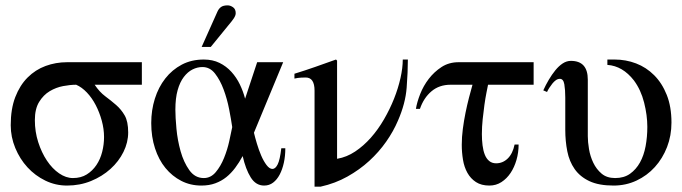

<svg xmlns="http://www.w3.org/2000/svg" viewBox="-20 -682 2544 716"><path d="M333 -366Q351 -339 372.5 -323Q394 -307 413 -290.5Q432 -274 445 -251.5Q458 -229 458 -188Q458 -151 440.5 -115.5Q423 -80 392 -52Q361 -24 319.5 -7Q278 10 230 10Q187 10 149 -8.5Q111 -27 82.5 -58Q54 -89 37 -130Q20 -171 20 -215Q20 -276 37 -320Q54 -364 83 -393Q112 -422 150 -436Q188 -450 230 -450H509V-366ZM368 -171Q368 -201 359.5 -232Q351 -263 337 -290Q323 -317 304 -337Q285 -357 264 -366Q242 -366 215.5 -361Q189 -356 165.5 -342Q142 -328 126 -302Q110 -276 110 -234Q110 -191 122.5 -152Q135 -113 155 -83Q175 -53 200.5 -35.5Q226 -18 252 -18Q282 -18 303.5 -31.5Q325 -45 339.5 -66.5Q354 -88 361 -115.5Q368 -143 368 -171Z M791 -639Q796 -650 804.5 -656Q813 -662 829 -662Q839 -662 849 -655Q859 -648 859 -633Q859 -624 851.5 -613Q844 -602 832 -588L766 -507H732ZM1044 -129Q1044 -100 1038.5 -75Q1033 -50 1023 -31Q1013 -12 998.5 -1Q984 10 965 10Q934 10 915 -20.5Q896 -51 885 -100Q872 -76 857 -56Q842 -36 824 -21.5Q806 -7 783 1.5Q760 10 731 10Q690 10 656 -7.5Q622 -25 597 -55.5Q572 -86 558 -129Q544 -172 544 -223Q544 -271 557.5 -314Q571 -357 596.5 -389.5Q622 -422 658 -441Q694 -460 740 -460Q773 -460 798.5 -447.5Q824 -435 843 -414Q862 -393 874.5 -367Q887 -341 894 -314L939 -450H1036L927 -187Q931 -170 938 -146.5Q945 -123 954 -102Q963 -81 974 -66.5Q985 -52 996 -52Q1007 -52 1015.5 -69Q1024 -86 1029 -129ZM846 -208Q842 -236 834.5 -274.5Q827 -313 814 -348Q801 -383 782 -407.5Q763 -432 735 -432Q716 -432 698 -423Q680 -414 665.5 -395Q651 -376 642.5 -346Q634 -316 634 -273Q634 -245 638 -202Q642 -159 653.5 -118Q665 -77 686 -47.5Q707 -18 740 -18Q766 -18 784.5 -40Q803 -62 815.5 -93Q828 -124 835 -156Q842 -188 846 -208Z M1501 -460Q1501 -414 1496.5 -355Q1492 -296 1464 -232Q1447 -192 1420 -153.5Q1393 -115 1357 -82Q1321 -49 1275.5 -23.5Q1230 2 1176 14H1153V-344Q1153 -393 1120 -393Q1115 -393 1103 -392.5Q1091 -392 1078 -389V-407Q1117 -419 1155.5 -432.5Q1194 -446 1233 -460L1237 -456V-90H1238Q1273 -96 1304.5 -117Q1336 -138 1363 -168.5Q1390 -199 1412 -237Q1434 -275 1449.5 -314Q1465 -353 1473.5 -391Q1482 -429 1482 -460Z M1800 -366Q1798 -356 1794 -336Q1790 -316 1786.5 -291Q1783 -266 1780 -237.5Q1777 -209 1777 -182Q1777 -160 1779.5 -140Q1782 -120 1788 -105Q1794 -90 1804.5 -81.5Q1815 -73 1830 -73Q1855 -73 1873.5 -91Q1892 -109 1899 -143H1914Q1914 -113 1906 -85.5Q1898 -58 1884 -37Q1870 -16 1850 -3Q1830 10 1805 10Q1775 10 1755 -3Q1735 -16 1723 -37.5Q1711 -59 1706.5 -86.5Q1702 -114 1702 -142Q1702 -171 1706 -201.5Q1710 -232 1716 -261.5Q1722 -291 1729 -318Q1736 -345 1742 -366H1660Q1618 -366 1589 -341.5Q1560 -317 1546 -276H1531Q1535 -301 1547 -331.5Q1559 -362 1579 -388Q1599 -414 1626.5 -432Q1654 -450 1690 -450H1970V-366Z M2272 -460Q2314 -460 2352 -445.5Q2390 -431 2419.5 -401.5Q2449 -372 2466.5 -328Q2484 -284 2484 -225Q2484 -176 2467.5 -133.5Q2451 -91 2422 -59Q2393 -27 2353.5 -8.5Q2314 10 2268 10Q2213 10 2178 -6.5Q2143 -23 2123 -51.5Q2103 -80 2095.5 -118Q2088 -156 2088 -198V-318Q2088 -347 2084.5 -367.5Q2081 -388 2068 -388Q2060 -388 2053 -383Q2046 -378 2040 -370.5Q2034 -363 2028.5 -354.5Q2023 -346 2020 -339L2006 -345Q2015 -365 2026.5 -384.5Q2038 -404 2051 -420Q2064 -436 2078.5 -445.5Q2093 -455 2109 -455Q2172 -455 2172 -385V-174Q2172 -153 2176.5 -126Q2181 -99 2192.5 -75Q2204 -51 2223.5 -34.5Q2243 -18 2274 -18Q2307 -18 2329.5 -34Q2352 -50 2366.5 -76Q2381 -102 2387.5 -136.5Q2394 -171 2394 -209Q2394 -252 2382 -299.5Q2370 -347 2344 -382Q2302 -436 2245 -440V-460Z"/></svg>

Font: STIXGeneralUnicodeRegular
Style: Regular
Weight: 400
Designer: MicroPress Inc., with final additions and corrections provided by Coen Hoffman, Elsevier (retired)
Version: Version 1.1.0